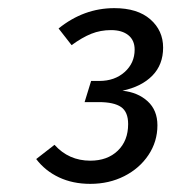

<svg xmlns="http://www.w3.org/2000/svg" viewBox="-20 -765 435 472"><path d="M381 -648Q381 -606 354.5 -579Q328 -552 281 -542Q319 -538 343 -516Q367 -494 367 -457Q367 -417 345 -384Q323 -351 285.5 -332Q248 -313 202 -313Q159 -313 125 -329Q91 -345 69 -374L114 -409Q149 -370 202 -370Q244 -370 269.5 -394.5Q295 -419 295 -460Q295 -490 277.5 -502Q260 -514 223 -514H188L204 -566H224Q262 -566 286.5 -588Q311 -610 311 -643Q311 -666 295.5 -678.5Q280 -691 253 -691Q227 -691 204.5 -682Q182 -673 156 -654L124 -695Q186 -745 261 -745Q318 -745 349.5 -717.5Q381 -690 381 -648Z"/></svg>

Font: Fira Sans TEST Book
Style: Italic
Weight: 350
Italic angle: -8°
Designer: Carrois Corporate & Edenspiekermann AG
Foundry: Carrois Corporate GbR & Edenspiekermann AG
Version: Version 4.201